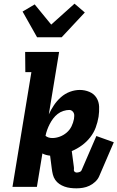

<svg xmlns="http://www.w3.org/2000/svg" viewBox="-20 -1018 640 1046"><path d="M397 8Q380 8 363.5 6Q347 4 331.5 -1.5Q316 -7 303 -16Q290 -25 281 -38Q272 -51 268 -67Q264 -83 262 -100L253 -170Q242 -171 231 -174Q220 -177 211 -182L181 0H48L151 -625H118L117 -735H302L246 -395Q258 -421 274 -445Q290 -469 312 -488.5Q334 -508 361 -518Q388 -528 415 -528Q442 -528 467 -517.5Q492 -507 505.5 -485.5Q519 -464 520 -436.5Q521 -409 517 -382Q512 -352 501.5 -323.5Q491 -295 471.5 -270Q452 -245 426 -226Q400 -207 371 -195L382 -112Q382 -110 382.5 -107Q383 -104 383 -102Q383 -97 382.5 -93Q382 -89 384 -85.5Q386 -82 390 -80Q394 -78 398 -78Q405 -78 413.5 -81Q422 -84 425 -92L505 -277L600 -243L520 -57Q513 -41 498.5 -27.5Q484 -14 467 -6Q450 2 432 5Q414 8 397 8ZM265 -266Q285 -266 305.5 -273.5Q326 -281 343 -295.5Q360 -310 369.5 -329.5Q379 -349 383 -370Q384 -378 384.5 -386.5Q385 -395 382 -402Q379 -409 372.5 -414Q366 -419 358 -419Q342 -419 325 -413.5Q308 -408 294 -397Q280 -386 269.5 -372Q259 -358 251 -342.5Q243 -327 237 -310.5Q231 -294 228 -278Q235 -272 244.5 -269Q254 -266 265 -266ZM182 -815 103 -955 169 -994 259 -884 386 -998 442 -950 316 -815Z"/></svg>

Font: Iosevka HT Extrabold Extended
Style: Italic
Weight: 800
Width: 7
Italic angle: -9°
Monospace: yes
Designer: Belleve Invis
Foundry: Belleve Invis
Version: Version 32.3.0; ttfautohint (v1.8.4)